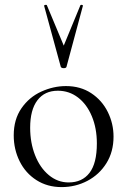

<svg xmlns="http://www.w3.org/2000/svg" viewBox="-20 -750 519 783"><path d="M36 -198Q36 -263 67.5 -308.5Q99 -354 148.5 -376.5Q198 -399 249 -399Q308 -399 352 -370Q396 -341 419.5 -293.5Q443 -246 443 -193Q443 -131 414 -84.5Q385 -38 336.5 -12.5Q288 13 231 13Q173 13 128.5 -15.5Q84 -44 60 -92.5Q36 -141 36 -198ZM375 -165Q375 -227 354.5 -276Q334 -325 298 -352.5Q262 -380 216 -380Q162 -380 132.5 -341Q103 -302 103 -229Q103 -168 123 -117Q143 -66 179 -36Q215 -6 260 -6Q315 -6 345 -45Q375 -84 375 -165ZM171 -729 240 -564 308 -729Q310 -731 314.5 -730Q319 -729 318 -726L251 -477Q249 -472 240 -472Q231 -472 228 -477L160 -726Q159 -729 164.5 -730Q170 -731 171 -729Z"/></svg>

Font: Cormorant
Style: Regular
Weight: 400
Designer: Christian Thalmann (Catharsis Fonts)
Foundry: Catharsis Fonts
Version: Version 4.000